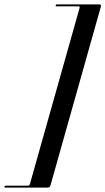

<svg xmlns="http://www.w3.org/2000/svg" viewBox="-96 -744 481 876"><path d="M40.5 95.5 267 -707.5Q269 -715 262.5 -715H161.5Q157 -715 158 -719Q159 -724 164.5 -724H357Q367.5 -724 364 -713L134.5 101Q131.5 112 121 112H-71Q-77 112 -75.5 107Q-74 103 -68.5 103H32.5Q38.5 103 40.5 95.5Z"/></svg>

Font: Fraunces 144pt SemiBold
Style: Italic
Weight: 600
Italic angle: -16°
Version: Version 1.000;[0bf87f6ff]